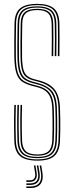

<svg xmlns="http://www.w3.org/2000/svg" viewBox="-20 -825 382 992"><path d="M174 5Q111 5 83.2 -19Q55.5 -43 54 -98Q53 -134.2 52.6 -162.4Q52.2 -190.5 52.6 -218.6Q53 -246.8 54 -283H62Q61 -246.2 60.6 -217.6Q60.2 -189 60.6 -161.1Q61 -133.2 62 -98.2Q63.5 -47.5 88.8 -24.5Q114 -1.5 174 -1.5Q229.8 -1.5 254.9 -23.9Q280 -46.2 282 -98.2Q283.2 -126 283.5 -154.6Q283.8 -183.2 283.4 -211.4Q283 -239.5 282 -265.8Q279.8 -333.5 253 -361.8Q226.2 -390 180 -402.2L153 -409.5Q129 -416 114.6 -427.5Q100.2 -439 93.6 -462.8Q87 -486.5 86 -529.5Q85.2 -567.5 85.6 -605.6Q86 -643.8 87 -702.5Q87.5 -743.8 107.5 -761.6Q127.5 -779.5 173 -779.5Q214.5 -779.5 234.2 -762Q254 -744.5 255 -701.2Q255.8 -670.8 255.8 -627.5Q255.8 -584.2 255 -535H247Q247.8 -579.2 247.8 -625.1Q247.8 -671 247 -701Q246 -740.2 228.5 -756.6Q211 -773 173 -773Q131.5 -773 113.5 -756.6Q95.5 -740.2 95 -702.5Q94.2 -655.8 93.8 -612Q93.2 -568.2 94 -529.8Q94.8 -489 100.9 -466.5Q107 -444 120.1 -433.2Q133.2 -422.5 155 -416.5L182 -409.2Q236.5 -394.8 262.1 -363Q287.8 -331.2 290 -266Q291 -239.5 291.4 -210.4Q291.8 -181.2 291.4 -152.4Q291 -123.5 290 -98Q287.8 -43 260.8 -19Q233.8 5 174 5ZM174 -7.8Q119.5 -7.8 95.4 -28.9Q71.2 -50 70 -98.5Q69.2 -130 68.8 -156.6Q68.2 -183.2 68.6 -212.9Q69 -242.5 70 -283H78Q77 -246 76.6 -217.4Q76.2 -188.8 76.6 -161Q77 -133.2 78 -98.8Q79.2 -54.2 101 -34.2Q122.8 -14.2 174 -14.2Q221.8 -14.2 243 -34Q264.2 -53.8 266 -99Q267 -121.5 267.4 -148.1Q267.8 -174.8 267.5 -204.4Q267.2 -234 266 -265.2Q264.8 -303.5 254.8 -327.8Q244.8 -352 225.4 -366.2Q206 -380.5 176.2 -388.2L149 -395.5Q121.5 -402.8 104.5 -415.2Q87.5 -427.8 79.2 -454.1Q71 -480.5 70 -529.2Q69.5 -554.8 69.5 -579.6Q69.5 -604.5 70 -634Q70.5 -663.5 71 -702.8Q71.8 -749.8 94.8 -771Q117.8 -792.2 173 -792.2Q222.2 -792.2 246.1 -772Q270 -751.8 271 -701.5Q271.8 -671.2 271.8 -627.8Q271.8 -584.2 271 -535H263Q263.8 -579 263.8 -625.5Q263.8 -672 263 -701.5Q262 -749.2 239.5 -767.5Q217 -785.8 173 -785.8Q122.2 -785.8 101 -766.1Q79.8 -746.5 79 -702.8Q78.2 -656 77.8 -611.9Q77.2 -567.8 78 -529.5Q79 -482.8 86.6 -457.8Q94.2 -432.8 110 -421Q125.8 -409.2 151 -402.5L178.2 -395.2Q222.2 -383.8 247 -356.6Q271.8 -329.5 274 -265.5Q275 -235 275.4 -206.2Q275.8 -177.5 275.4 -150.6Q275 -123.8 274 -98.8Q272.2 -50.2 249 -29Q225.8 -7.8 174 -7.8ZM174 -20.5Q128 -20.5 107.6 -38.8Q87.2 -57 86 -98.8Q85.2 -130.2 84.8 -156.6Q84.2 -183 84.6 -212.6Q85 -242.2 86 -283H94Q93 -246 92.6 -217.6Q92.2 -189.2 92.6 -161.5Q93 -133.8 94 -99Q95.2 -62 112.9 -44.5Q130.5 -27 174 -27Q213 -27 230.8 -43.9Q248.5 -60.8 250 -99.2Q251.2 -127.2 251.5 -155.2Q251.8 -183.2 251.4 -210.9Q251 -238.5 250 -264.8Q249 -299.2 240.2 -321Q231.5 -342.8 214.8 -355.4Q198 -368 172.5 -374.5L145 -381.8Q114.8 -389.8 95 -403Q75.2 -416.2 65.2 -445.1Q55.2 -474 54 -529Q53.2 -567.5 53.6 -605.5Q54 -643.5 55 -703Q55.8 -757.5 83.1 -781.2Q110.5 -805 173 -805Q230.2 -805 258 -782Q285.8 -759 287 -702Q287.5 -672.2 287.6 -627.9Q287.8 -583.5 287 -535H279Q279.8 -578.8 279.8 -625.8Q279.8 -672.8 279 -701.8Q277.8 -754.8 252.5 -776.6Q227.2 -798.5 173 -798.5Q114.8 -798.5 89.2 -776.4Q63.8 -754.2 63 -703Q62.2 -656.2 61.8 -611.9Q61.2 -567.5 62 -529.2Q63 -477 72.2 -449.2Q81.5 -421.5 100 -408.9Q118.5 -396.2 147 -388.8L174.5 -381.5Q202.8 -374.2 220.8 -360.5Q238.8 -346.8 247.8 -323.8Q256.8 -300.8 258 -265Q259 -235 259.4 -206.2Q259.8 -177.5 259.4 -150.6Q259 -123.8 258 -99Q256.2 -57 236.8 -38.8Q217.2 -20.5 174 -20.5ZM185 30H193L199 65.5Q205.5 104.8 189.2 125.6Q173 146.5 136 146.5H116V138.5H136Q169 138.5 183 120Q197 101.5 191 65.5ZM155 30H163L169 65.5Q173 88.8 164.1 101.6Q155.2 114.5 136 114.5H116V106.5H136Q151.5 106.5 158 95.9Q164.5 85.2 161 65.5ZM170 30H178L184 65.5Q189.2 97 176.9 113.8Q164.5 130.5 136 130.5H116V122.5H136Q160.5 122.5 170.6 108.1Q180.8 93.8 176 65.5Z"/></svg>

Font: Big Shoulders Inline Text Thin
Style: Regular
Weight: 100
Designer: Patric King
Foundry: XO Type Co
Version: Version 2.002